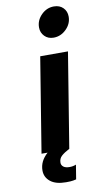

<svg xmlns="http://www.w3.org/2000/svg" viewBox="-104 -832 556 1056"><g transform="rotate(-10 174.0 -304.0)"><path d="M348 -717Q348 -677 317.5 -647Q287 -617 247 -617Q216 -617 196.5 -637Q177 -657 177 -686Q177 -726 207 -756Q237 -786 277 -786Q309 -786 328.5 -766.5Q348 -747 348 -717ZM164 67Q164 81 175.5 90Q187 99 210 99Q229 99 246 92L233 172Q229 173 216.5 175.5Q204 178 176 178Q119 178 89 154Q59 130 59 92Q59 40 104 0H70L156 -529H311L225 0Q196 15 180 29.5Q164 44 164 67Z"/></g></svg>

Font: Be Vietnam ExtraBold
Style: Italic
Weight: 800
Italic angle: -9.778°
Designer: Gabriel Lam
Foundry: TypeRant
Version: Version 3.000